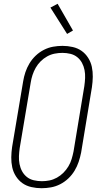

<svg xmlns="http://www.w3.org/2000/svg" viewBox="-20 -985 540 1013"><path d="M199 8Q172 8 145.5 2Q119 -4 98.5 -18.5Q78 -33 64 -55Q50 -77 44.5 -102.5Q39 -128 39.5 -155.5Q40 -183 44 -210L102 -555Q106 -580 114 -604Q122 -628 135.5 -650.5Q149 -673 168.5 -691.5Q188 -710 211.5 -722Q235 -734 260 -738.5Q285 -743 310 -743Q337 -743 363.5 -737Q390 -731 410.5 -716.5Q431 -702 445 -680Q459 -658 464.5 -632.5Q470 -607 469.5 -579.5Q469 -552 465 -525L408 -180Q403 -155 395 -131Q387 -107 373.5 -84.5Q360 -62 340.5 -43.5Q321 -25 297.5 -13Q274 -1 249 3.5Q224 8 199 8ZM201 -29Q221 -29 241 -33Q261 -37 280 -47.5Q299 -58 314.5 -73.5Q330 -89 341 -107.5Q352 -126 358 -146Q364 -166 368 -186L425 -531Q428 -552 429 -573.5Q430 -595 426 -615.5Q422 -636 412.5 -653.5Q403 -671 387.5 -683.5Q372 -696 351.5 -701Q331 -706 309 -706Q289 -706 268.5 -702Q248 -698 229 -687.5Q210 -677 194.5 -661.5Q179 -646 168.5 -627.5Q158 -609 151.5 -589Q145 -569 142 -549L84 -204Q81 -183 80 -161.5Q79 -140 83 -119.5Q87 -99 96.5 -81.5Q106 -64 121.5 -51.5Q137 -39 158 -34Q179 -29 201 -29ZM334 -806 246 -945 284 -965 365 -824Z"/></svg>

Font: Iosevka Curly Slab Extralight
Style: Italic
Weight: 200
Italic angle: -9°
Monospace: yes
Designer: Belleve Invis
Foundry: Belleve Invis
Version: Version 22.1.2; ttfautohint (v1.8.4)